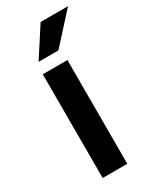

<svg xmlns="http://www.w3.org/2000/svg" viewBox="-189 -790 694 847"><g transform="rotate(-30 157.5 -366.5)"><path d="M194.3 0H68.8V-528.3H194.3ZM175.8 -732.9H315.4L181.2 -585H80.1Z"/></g></svg>

Font: Heebo SemiBold
Style: Regular
Weight: 600
Designer: Oded Ezer
Foundry: Ezer Type House
Version: Version 3.100